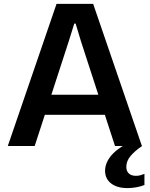

<svg xmlns="http://www.w3.org/2000/svg" viewBox="-20 -749 768 985"><path d="M20 0 270 -729H458L708 0H570L396 -535L368 -628H361L332 -535L158 0ZM199 -160 225 -263H503L529 -160ZM634 216Q581 216 550 192Q519 168 519 127Q519 101 532.5 75.5Q546 50 572 27.5Q598 5 635 -14H700L709 0Q672 25 650 51Q628 77 628 107Q628 129 641 141Q654 153 678 153Q690 153 700.5 150Q711 147 721 143V200Q705 207 681 211.5Q657 216 634 216Z"/></svg>

Font: Mona Sans ExtraLight SemiBold
Style: Regular
Weight: 600
Version: Version 2.000